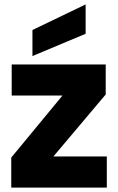

<svg xmlns="http://www.w3.org/2000/svg" viewBox="-20 -850 536 870"><path d="M222 -141H464V0H31V-136L263 -417H33V-558H459V-422ZM368 -697 127 -596V-714L368 -830Z"/></svg>

Font: IBM-Poppins
Style: Poppins-Bold
Weight: 700
Designer: Mike Abbink, Paul van der Laan, Pieter van Rosmalen, Ben Mitchell, Mark Frömberg
Foundry: Bold Monday
Version: Version 1.1